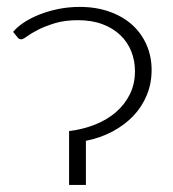

<svg xmlns="http://www.w3.org/2000/svg" viewBox="-20 -522 488 542"><path d="M17 -432Q28 -445.5 46.8 -458Q65.5 -470.5 90.2 -480.5Q115 -490.5 144.2 -496.5Q173.5 -502.5 205 -502.5Q251.5 -502.5 289.2 -489Q327 -475.5 353.2 -451.8Q379.5 -428 393.8 -395.2Q408 -362.5 408 -324.5Q408 -286 394.2 -253Q380.5 -220 355.8 -194.2Q331 -168.5 297 -150.5Q263 -132.5 222.5 -124.5V0H175V-152Q215.5 -157 249.5 -170.8Q283.5 -184.5 308.2 -206.2Q333 -228 347 -256.8Q361 -285.5 361 -321Q361 -351 350.5 -377.2Q340 -403.5 319.5 -423Q299 -442.5 269 -453.8Q239 -465 200 -465Q163 -465 135 -456.5Q107 -448 87.5 -438Q68 -428 56.5 -419.5Q45 -411 40 -411Q33.5 -411 30 -416Z"/></svg>

Font: Lato 2
Style: Regular
Weight: 300
Designer: Lukasz Dziedzic with Adam Twardoch and Botio Nikoltchev
Foundry: tyPoland Lukasz Dziedzic
Version: Version 2.015; 2015-08-06; http://www.latofonts.com/